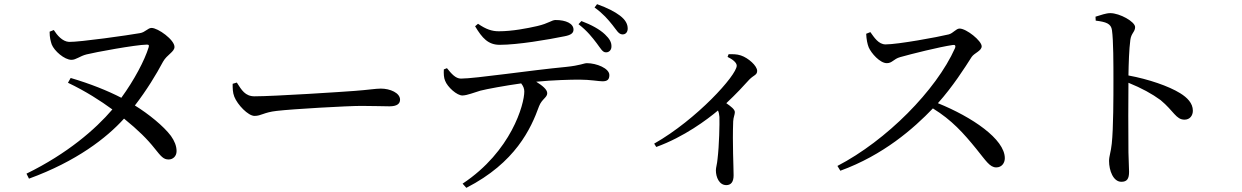

<svg xmlns="http://www.w3.org/2000/svg" viewBox="-20 -830 5960 921"><path d="M306 -433C392 -392 463 -346 519 -305C438 -210 303 -93 107 3L119 27C347 -56 492 -169 575 -261C644 -205 687 -162 721 -119C753 -79 764 -65 789 -65C809 -65 827 -80 827 -105C827 -130 817 -154 800 -178C765 -225 692 -284 627 -324C684 -398 729 -472 762 -534C781 -568 817 -581 817 -605C817 -639 738 -696 707 -696C689 -696 677 -675 651 -671C595 -661 363 -628 311 -629C279 -631 254 -661 238 -686L218 -678C218 -649 223 -633 228 -617C240 -586 289 -543 323 -543C345 -543 363 -561 395 -569C434 -579 629 -615 684 -616C694 -616 696 -614 693 -603C674 -541 624 -446 562 -361C496 -395 414 -428 319 -456Z M1116 -434 1096 -428C1096 -407 1096 -386 1104 -366C1119 -328 1170 -274 1201 -274C1233 -274 1245 -291 1307 -298C1382 -307 1647 -322 1713 -322C1777 -322 1812 -320 1848 -320C1884 -320 1899 -332 1899 -352C1899 -384 1852 -405 1807 -405C1782 -405 1749 -399 1682 -394C1632 -390 1295 -368 1201 -368C1156 -368 1139 -398 1116 -434Z M2842 -623C2861 -598 2870 -579 2886 -579C2901 -578 2913 -590 2913 -606C2914 -627 2904 -644 2882 -665C2857 -689 2817 -711 2769 -729L2755 -714C2798 -681 2822 -649 2842 -623ZM2918 -710C2938 -685 2947 -666 2965 -665C2982 -664 2991 -677 2991 -693C2991 -715 2980 -735 2954 -755C2929 -774 2894 -792 2844 -810L2832 -794C2874 -764 2897 -736 2918 -710ZM2688 -656C2720 -662 2731 -672 2731 -688C2731 -717 2695 -734 2645 -734C2626 -734 2613 -718 2557 -705C2509 -694 2437 -680 2373 -680C2340 -680 2312 -689 2273 -716L2259 -704C2293 -647 2322 -615 2377 -615C2464 -615 2610 -640 2688 -656ZM2217 71C2453 -50 2527 -213 2566 -321C2580 -356 2605 -362 2605 -383C2605 -401 2581 -420 2552 -438C2636 -446 2715 -448 2760 -448C2811 -448 2852 -440 2870 -440C2894 -440 2903 -449 2903 -470C2903 -502 2842 -527 2795 -527C2781 -527 2764 -516 2695 -509C2525 -493 2260 -453 2191 -453C2165 -453 2145 -477 2124 -503L2109 -497C2108 -475 2109 -457 2115 -443C2126 -413 2172 -371 2199 -372C2223 -373 2253 -386 2284 -395C2315 -403 2402 -419 2480 -430C2491 -416 2495 -404 2495 -391C2495 -330 2433 -104 2199 51Z M3470 -557C3491 -547 3514 -531 3514 -515C3514 -469 3322 -257 3118 -141L3128 -125C3261 -173 3373 -257 3424 -300C3428 -291 3430 -282 3431 -269C3432 -235 3430 -134 3422 -68C3420 -43 3414 -27 3414 -13C3414 20 3430 58 3464 58C3487 58 3499 42 3499 11C3499 -30 3493 -141 3497 -248C3498 -268 3505 -280 3505 -292C3505 -305 3487 -319 3464 -335C3511 -379 3548 -419 3575 -449C3596 -470 3612 -470 3612 -490C3612 -514 3570 -552 3534 -564C3513 -571 3494 -570 3475 -570Z M4135 -668C4136 -641 4141 -618 4147 -603C4159 -575 4201 -527 4234 -527C4260 -527 4266 -547 4298 -556C4351 -571 4487 -605 4549 -614C4560 -616 4566 -613 4561 -599C4471 -397 4232 -156 3997 -34L4011 -11C4217 -86 4362 -213 4455 -310C4546 -254 4602 -191 4663 -116C4710 -58 4728 -27 4759 -27C4786 -27 4800 -49 4800 -71C4800 -163 4642 -269 4479 -335C4550 -414 4608 -505 4641 -557C4654 -576 4689 -586 4689 -608C4689 -634 4616 -693 4583 -693C4566 -693 4553 -671 4531 -665C4478 -652 4287 -617 4228 -617C4194 -617 4173 -651 4155 -676Z M5235 -750 5236 -731C5285 -725 5310 -717 5314 -685C5321 -636 5321 -523 5321 -442C5321 -370 5321 -215 5313 -141C5309 -101 5300 -81 5300 -58C5300 -12 5320 42 5359 42C5386 42 5396 28 5396 -6C5396 -22 5394 -53 5393 -99C5392 -200 5392 -355 5393 -433C5457 -407 5506 -380 5547 -350C5611 -297 5621 -256 5662 -256C5688 -256 5702 -276 5702 -299C5702 -335 5675 -362 5641 -383C5586 -417 5490 -450 5393 -468C5394 -525 5396 -593 5402 -638C5406 -671 5425 -677 5425 -700C5425 -726 5351 -767 5306 -767C5285 -767 5262 -758 5235 -750Z"/></svg>

Font: Noto Serif JP Medium
Style: Regular
Weight: 500
Designer: Ryoko NISHIZUKA 西塚涼子 (kana & ideographs); Frank Grießhammer (Latin, Greek & Cyrillic); Wenlong ZHANG 张文龙 (bopomofo); San
Foundry: Adobe
Version: Version 2.001;hotconv 1.1.0;makeotfexe 2.6.0